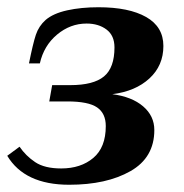

<svg xmlns="http://www.w3.org/2000/svg" viewBox="-26 -500 507 530"><path d="M-6 -70 28 -95Q45 -70 71 -52.5Q97 -35 143 -35Q197 -35 231.5 -64Q266 -93 266 -152Q266 -187 242 -203.5Q218 -220 160 -220H110L118 -265H168Q232 -265 261 -289Q290 -313 290 -369Q290 -402 268 -418.5Q246 -435 213 -435Q168 -435 131.5 -404.5Q95 -374 84 -325H54Q65 -380 73 -404Q81 -428 100 -445Q121 -463 159.5 -471.5Q198 -480 246 -480Q330 -480 377.5 -453Q425 -426 425 -373Q425 -319 386.5 -283.5Q348 -248 284 -240Q338 -233 369 -206.5Q400 -180 400 -141Q400 -65 334 -27.5Q268 10 165 10Q42 10 -6 -70Z"/></svg>

Font: Philosopher
Style: Bold Italic
Weight: 700
Italic angle: -10°
Designer: Jovanny Lemonad
Foundry: Jovanny Lemonad
Version: Version 2.000